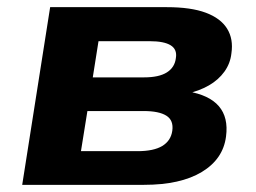

<svg xmlns="http://www.w3.org/2000/svg" viewBox="-20 -516 716 536"><path d="M42 0 120 -496H446Q513 -496 554.5 -480.5Q596 -465 614 -436Q632 -407 626 -367Q623 -339 606.5 -316Q590 -293 563 -277.5Q536 -262 500 -254L503 -261Q564 -251 591 -219.5Q618 -188 611 -135Q603 -72 543.5 -36Q484 0 382 0ZM206 -94H364Q409 -94 433 -108.5Q457 -123 461 -151Q465 -180 444.5 -193Q424 -206 381 -206H224ZM239 -300H382Q424 -300 446 -314Q468 -328 471 -354Q475 -378 456.5 -389.5Q438 -401 398 -401H255Z"/></svg>

Font: Nunito Sans 10pt SemiExpanded ExtraBold
Style: Italic
Weight: 800
Width: 6
Italic angle: -9°
Designer: Vernon Adams
Foundry: Vernon Adams
Version: Version 3.101;gftools[0.9.27]